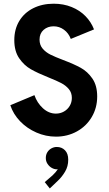

<svg xmlns="http://www.w3.org/2000/svg" viewBox="-20 -748 602 1062"><path d="M37.1 -166 170.4 -221.7Q185.1 -178.7 217.5 -149.2Q250 -119.6 289.1 -119.6Q313.5 -119.6 333.7 -131.1Q354 -142.6 365.7 -162.4Q377.4 -182.1 377.4 -206.5Q377.4 -235.4 360.6 -255.4Q343.8 -275.4 318.4 -288.6Q293 -301.8 248 -319.8Q188 -343.8 150.4 -365.2Q112.8 -386.7 85.9 -426Q59.1 -465.3 59.1 -525.9Q59.1 -586.4 86.7 -632.1Q114.3 -677.7 163.8 -702.6Q213.4 -727.5 276.9 -727.5Q331.1 -727.5 376.2 -709.2Q421.4 -690.9 452.6 -658.9Q483.9 -627 500 -585.4L371.6 -532.7Q359.4 -564.9 333.7 -583.7Q308.1 -602.5 276.4 -602.5Q243.7 -602.5 221.2 -582.8Q198.7 -563 198.7 -528.8Q198.7 -499.5 215.8 -479.2Q232.9 -459 258.8 -446Q284.7 -433.1 329.6 -416Q389.2 -393.6 426.8 -372.8Q464.4 -352.1 491 -313.5Q517.6 -274.9 517.6 -214.4Q517.6 -151.4 487.5 -100.6Q457.5 -49.8 405.3 -21Q353 7.8 289.6 7.8Q233.4 7.8 181.4 -14.9Q129.4 -37.6 91.3 -77.1Q53.2 -116.7 37.1 -166ZM357.4 135.3Q357.4 172.4 339.8 201.7Q322.3 231 300.3 251.5L255.4 294.4L227.5 259.3L270.5 222.2Q289.6 204.1 299.8 188Q298.3 188.5 293.9 188.5Q279.8 188.5 265.9 180.4Q252 172.4 242.7 158.2Q233.4 144 233.4 126Q233.4 107.9 241.9 94Q250.5 80.1 264.6 72.5Q278.8 64.9 293.9 64.9Q321.8 64.9 339.6 83.3Q357.4 101.6 357.4 135.3Z"/></svg>

Font: Reddit Mono
Style: Bold
Weight: 700
Designer: Stephen Hutchings
Foundry: Reddit
Version: Version 1.009